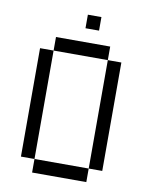

<svg xmlns="http://www.w3.org/2000/svg" viewBox="-84 -811 669 872"><g transform="rotate(10 250.0 -375.0)"><path d="M312.5 -687.5H250V-750H312.5ZM62.5 -562.5H125V-62.5H62.5ZM125 -62.5H375V0H125ZM125 -625H375V-562.5H125ZM375 -562.5H437.5V-62.5H375Z"/></g></svg>

Font: ChillBitmapSE 16px
Style: Regular
Weight: 400
Designer: Designed by Warren2060
Foundry: ChillType
Version: Version 1.000